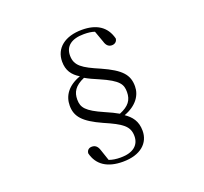

<svg xmlns="http://www.w3.org/2000/svg" viewBox="-145 -923 1290 1214"><g transform="rotate(-20 500.0 -316.5)"><path d="M523 -753C409 -753 337 -697 337 -606C337 -547 363 -510 411 -481C324 -450 287 -393 287 -328C287 -255 326 -209 448 -154C563 -104 606 -76 606 -8C606 52 563 90 479 90C448 90 423 86 401 78L376 4C366 -28 349 -37 329 -37C311 -37 296 -27 294 -5C314 77 379 120 483 120C604 120 666 59 666 -22C666 -88 635 -124 593 -153C679 -185 717 -243 717 -303C717 -379 680 -424 552 -481C442 -528 397 -556 397 -625C397 -688 442 -723 525 -723C555 -723 577 -720 597 -713L624 -638C633 -605 651 -596 669 -596C688 -596 704 -607 706 -628C684 -715 618 -753 523 -753ZM568 -172C544 -186 517 -199 480 -215C368 -264 345 -294 345 -348C345 -397 365 -434 432 -463C458 -448 484 -436 520 -421C642 -368 657 -337 657 -286C657 -232 632 -198 568 -172Z"/></g></svg>

Font: Harano Aji Mincho CN
Style: Regular
Weight: 400
Foundry: Masamichi Hosoda
Version: HaranoAjiMinchoCN-Regular version 20230610;ttx 4.39.4